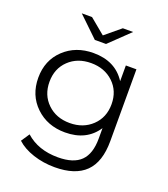

<svg xmlns="http://www.w3.org/2000/svg" viewBox="-164 -846 1014 1160"><g transform="rotate(20 343.0 -266.0)"><path d="M323 199Q250 199 184.5 177.5Q119 156 78 118L114 64Q194 136 321 136Q421 136 468 89.5Q515 43 515 -55V-122Q448 -20 310 -20Q196 -20 121 -92Q46 -164 46 -276Q46 -388 121 -459Q196 -530 310 -530Q451 -530 518 -425V-526H586V-64Q586 70 520.5 134.5Q455 199 323 199ZM174 -414.5Q118 -361 118 -276Q118 -191 174 -137Q230 -83 317 -83Q404 -83 460.5 -137Q517 -191 517 -276Q517 -361 460.5 -414.5Q404 -468 317 -468Q230 -468 174 -414.5ZM160 -731H226L325 -649L424 -731H490L361 -607H289Z"/></g></svg>

Font: Belfius21
Style: Regular
Weight: 400
Designer: Montserrat's base design by Julieta Ulanovsky, modified by Coast SPRL for Belfius Bank NV.
Foundry: Montserrat's base design by Julieta Ulanovsky, modified by Coast SPRL for Belfius Bank NV.
Version: Version 2.000;FEAKit 1.0